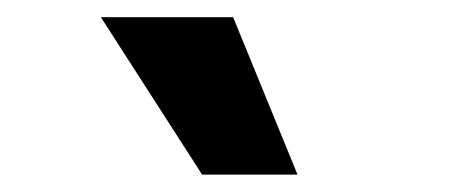

<svg xmlns="http://www.w3.org/2000/svg" viewBox="-20 -857 540 224"><path d="M215.8 -653.3 97.7 -836.9H252L327.1 -653.3Z"/></svg>

Font: Gen Shin Gothic Monospace Bold
Style: Bold
Weight: 700
Designer: [Source Han Sans]
Ryoko NISHIZUKA  (kana & ideographs); Paul D. Hunt (Latin, Greek & Cyrillic); Wenlong ZHANG  (bopomofo
Version: Version 1.002.20150607